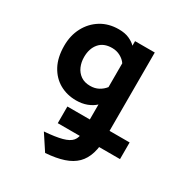

<svg xmlns="http://www.w3.org/2000/svg" viewBox="-182 -655 994 1052"><g transform="rotate(30 314.5 -128.5)"><path d="M254.4 266 189.6 167.4Q259.9 162 300.4 151.1Q341 140.2 357.9 119.9Q374.8 99.7 374.8 66.2V-110.2Q354.5 -91.1 324.2 -79.5Q293.9 -68 256.6 -68Q198.9 -68 152.3 -94.2Q105.8 -120.5 78.5 -171.2Q51.2 -222 51.2 -296Q51.2 -360.5 78.3 -411.8Q105.5 -463.1 153.8 -493.1Q202.2 -523 266.2 -523Q305.6 -523 332.6 -510.7Q359.5 -498.4 374.8 -482.2V-511H499.6V21.4Q499.6 83.8 486.1 128.2Q472.7 172.5 443.8 201.3Q414.8 230.1 368.1 245.6Q321.4 261.2 254.4 266ZM283.4 -175.4Q313.4 -175.4 336.1 -187.7Q358.9 -199.9 374.8 -220.2V-370.8Q361.7 -390.3 338 -403.1Q314.4 -416 285.6 -416Q232.3 -416 204.4 -382.9Q176.4 -349.7 176.4 -296Q176.4 -263.9 188.2 -236.4Q200 -209 223.8 -192.2Q247.6 -175.4 283.4 -175.4ZM232.8 90V-15.4H626.6V90Z"/></g></svg>

Font: Overpass
Style: Regular
Weight: 400
Designer: Delve Withrington, Dave Bailey, Thomas Jockin
Foundry: Delve Fonts LLC
Version: Version 4.000